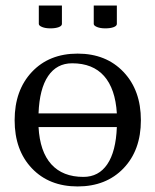

<svg xmlns="http://www.w3.org/2000/svg" viewBox="-20 -670 565 698"><path d="M320.8 -649.9H404.8V-583Q404.8 -575.7 393.1 -571.3Q381.3 -566.9 362.8 -566.9Q344.7 -566.9 332.8 -571.8Q320.8 -576.7 320.8 -583ZM121.1 -649.9H205.1V-583Q205.1 -575.7 193.4 -571.3Q181.6 -566.9 163.1 -566.9Q145 -566.9 133.1 -571.8Q121.1 -576.7 121.1 -583ZM95.9 -408.4Q158.7 -475.1 262.2 -475.1Q365.7 -475.1 429 -408.4Q492.2 -341.8 492.2 -232.9Q492.2 -124 429 -58.1Q365.7 7.8 262.2 7.8Q158.7 7.8 95.9 -58.1Q33.2 -124 33.2 -232.9Q33.2 -341.8 95.9 -408.4ZM120.1 -257.8H404.8Q399.4 -347.2 358.4 -393.6Q317.4 -439.9 242.2 -439.9Q186.5 -439.9 155 -393.6Q123.5 -347.2 120.1 -257.8ZM120.1 -208Q125 -118.7 166.5 -72.8Q208 -26.9 283.2 -26.9Q338.9 -26.9 370.1 -73Q401.4 -119.1 404.8 -208Z"/></svg>

Font: Resagokr
Style: Regular
Weight: 500
Designer: gluk
Foundry: gluk
Version: Version 0.95